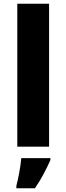

<svg xmlns="http://www.w3.org/2000/svg" viewBox="-20 -780 353 1021"><path d="M241 0V-760H72V0ZM248 71V61H93C90 102 78 167 67 208V221H166C202 168 226 120 248 71Z"/></svg>

Font: Noto Sans Arabic ExtBd
Style: Regular
Weight: 800
Designer: Monotype Design Team, Nadine Chahine, Nizar Qandah and Khaled Hosny
Foundry: Monotype Imaging Inc.
Version: Version 2.012